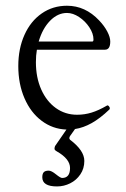

<svg xmlns="http://www.w3.org/2000/svg" viewBox="-20 -445 443 676"><path d="M128.9 179.2Q128.9 167 134 161.4Q139.2 155.8 151.4 155.8Q161.1 155.8 177.2 168.9Q192.9 181.6 198.7 181.6Q226.6 181.6 226.6 146.5Q226.6 114.7 180.7 88.4Q171.9 83.5 171.9 79.1Q171.9 74.2 173.8 69.3L213.9 11.2Q165 9.3 126.5 -19.8Q87.9 -48.8 66.2 -99.1Q44.4 -149.4 44.4 -212.4Q44.4 -273.9 66.2 -322.3Q87.9 -370.6 127 -397.7Q166 -424.8 215.8 -424.8Q280.3 -424.8 329.1 -373Q347.2 -354 357.7 -334Q368.2 -314 368.2 -298.8Q368.2 -270 349.6 -270H109.9Q106.4 -250 106.4 -226.1Q106.4 -172.4 125 -130.4Q143.6 -88.4 176.5 -64.7Q209.5 -41 251.5 -41Q277.8 -41 302.5 -48.6Q327.1 -56.2 356.4 -73.2Q359.4 -75.2 363 -71.5Q366.7 -67.9 366.7 -63.5Q366.7 -61 364.7 -59.1Q332.5 -28.3 303 -11.7Q273.4 4.9 244.1 9.3L226.1 34.7Q224.1 38.6 224.1 41.5Q224.1 44.4 227.1 47.4Q276.9 85 276.9 121.6Q276.9 148.4 262.9 168.9Q249 189.5 227.1 200.4Q205.1 211.4 180.7 211.4Q128.9 211.4 128.9 179.2ZM305.2 -298.8Q309.1 -298.8 309.1 -306.2Q309.1 -326.7 294.7 -348.6Q280.3 -370.6 258.5 -385Q236.8 -399.4 215.8 -399.4Q183.1 -399.4 156.2 -371.8Q129.4 -344.2 116.2 -298.8Z"/></svg>

Font: JuniusX Light
Style: Regular
Weight: 300
Designer: Peter S. Baker
Foundry: Briery Creek Software
Version: Version 1.008